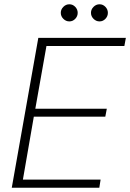

<svg xmlns="http://www.w3.org/2000/svg" viewBox="-20 -877 608 897"><path d="M35 0 159 -700H568L561 -662H197L145 -369H479L472 -332H138L87 -38H450L444 0ZM304 -777Q288 -777 276 -789Q264 -801 264 -817Q264 -833 276 -845Q288 -857 304 -857Q320 -857 331.5 -845Q343 -833 343 -817Q343 -801 331.5 -789Q320 -777 304 -777ZM445 -777Q429 -777 417 -789Q405 -801 405 -817Q405 -833 417 -845Q429 -857 445 -857Q461 -857 472.5 -845Q484 -833 484 -817Q484 -801 472.5 -789Q461 -777 445 -777Z"/></svg>

Font: DM Sans 10pt ExtraLight
Style: Italic
Weight: 250
Italic angle: -10°
Version: Version 4.004;gftools[0.9.30]